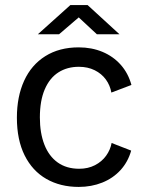

<svg xmlns="http://www.w3.org/2000/svg" viewBox="-20 -726 588 756"><path d="M290 -539.5Q341 -539.5 383.5 -521.8Q426 -504 455.5 -470.8Q485 -437.5 497.5 -391.5L418.5 -361.5Q413.5 -390 396.8 -413Q380 -436 352.8 -449.5Q325.5 -463 290.5 -463Q244.5 -463 210 -441Q175.5 -419 156.2 -374.2Q137 -329.5 137 -263.5Q137 -202 154.8 -156.5Q172.5 -111 207.2 -86.2Q242 -61.5 292 -61.5Q326.5 -61.5 353.8 -75.5Q381 -89.5 397.8 -112.8Q414.5 -136 419.5 -163L496.5 -133Q484 -88.5 454.5 -56.2Q425 -24 382.5 -7Q340 10 290 10Q217.5 10 162.5 -21.5Q107.5 -53 77 -114.2Q46.5 -175.5 46.5 -262.5Q46.5 -345.5 75 -408Q103.5 -470.5 158.5 -505Q213.5 -539.5 290 -539.5ZM290 -657.5 212.5 -591H129L257 -706H325L450.5 -591H361.5Z"/></svg>

Font: 1883 Sans
Style: Regular
Weight: 400
Designer: 1883 Sans project is a fork of Public Sans.
Version: Version 1.009